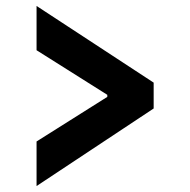

<svg xmlns="http://www.w3.org/2000/svg" viewBox="-20 -624 640 646"><path d="M103 2V-148L341 -298V-305L103 -455V-604L497 -346V-259Z"/></svg>

Font: IBM Plex Sans
Style: Bold
Weight: 700
Designer: Mike Abbink, Paul van der Laan, Pieter van Rosmalen
Foundry: Bold Monday
Version: Version 3.201